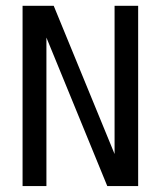

<svg xmlns="http://www.w3.org/2000/svg" viewBox="-20 -624 540 644"><path d="M55.7 -604.5H160.2L364.3 -107.4V-604.5H443.4V0H339.8L135.7 -498V0H55.7Z"/></svg>

Font: BabelStone Mayan Numerals
Style: Regular
Weight: 400
Designer: Andrew West
Foundry: BabelStone
Version: Version 11.000 June 09, 2018